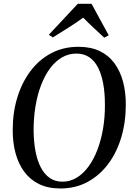

<svg xmlns="http://www.w3.org/2000/svg" viewBox="-20 -1004 716 1034"><path d="M305 11Q238.5 11 190.2 -12.8Q142 -36.5 110.8 -78.8Q79.5 -121 64 -177.8Q48.5 -234.5 48.5 -301Q48 -395.5 72.8 -477.2Q97.5 -559 143.8 -620.8Q190 -682.5 255.5 -717.2Q321 -752 402.5 -752Q469.5 -752 517.8 -728.5Q566 -705 596.8 -662.8Q627.5 -620.5 642.5 -564.5Q657.5 -508.5 657.5 -443.5Q658 -350 634 -267.5Q610 -185 563.8 -122.5Q517.5 -60 452.2 -24.5Q387 11 305 11ZM316 -25.5Q357 -25.5 392.5 -46.8Q428 -68 456.2 -106.5Q484.5 -145 504.5 -197.2Q524.5 -249.5 535 -311.2Q545.5 -373 545 -441Q545 -503 535.8 -553.5Q526.5 -604 508 -640.2Q489.5 -676.5 460.5 -696Q431.5 -715.5 391 -715.5Q350 -715.5 314.2 -695Q278.5 -674.5 250.2 -636.8Q222 -599 202 -547.5Q182 -496 171.5 -434Q161 -372 161 -303Q161.5 -241 171 -190.2Q180.5 -139.5 199.8 -102.5Q219 -65.5 248 -45.5Q277 -25.5 316 -25.5ZM243 -817 399 -983.5H473L565.5 -814L541.5 -801Q513 -827.5 484.2 -854.2Q455.5 -881 428 -909Q391 -882 350 -856Q309 -830 264.5 -802.5Z"/></svg>

Font: Merriweather 96pt
Style: Italic
Weight: 400
Italic angle: -7.8°
Version: Version 2.101